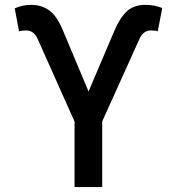

<svg xmlns="http://www.w3.org/2000/svg" viewBox="-20 -757 717 777"><path d="M281.7 0V-265.1L131.8 -600.6Q124 -617.7 112.5 -625.7Q101.1 -633.8 84 -633.8Q77.1 -633.8 68.8 -632.8Q60.5 -631.8 57.1 -629.9L39.6 -723.1Q56.2 -730.5 71.8 -733.9Q87.4 -737.3 106.4 -737.3Q147.5 -737.3 178.7 -715.3Q210 -693.4 234.9 -633.3L338.4 -386.7L442.4 -631.3Q464.4 -683.6 492.4 -710.4Q520.5 -737.3 569.3 -737.3Q587.9 -737.3 604 -734.1Q620.1 -731 636.7 -724.6L618.2 -629.9Q615.7 -631.8 607.4 -632.8Q599.1 -633.8 592.3 -633.8Q575.7 -633.8 564 -625.5Q552.2 -617.2 544.9 -600.6L393.6 -265.6V0Z"/></svg>

Font: V-Inter
Style: Medium-500
Weight: 500
Designer: Rasmus Andersson
Foundry: rsms
Version: Version 4.000;git-4146feb